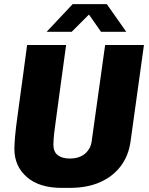

<svg xmlns="http://www.w3.org/2000/svg" viewBox="-20 -905 725 935"><path d="M281 10Q171 10 110.5 -43Q50 -96 50 -180Q50 -192 51 -207Q52 -222 53.5 -242Q55 -262 58.5 -289Q62 -316 67 -353Q72 -390 78.5 -438Q85 -486 93.5 -547.5Q102 -609 112 -686H302Q287 -577 276.5 -500Q266 -423 259 -370.5Q252 -318 247.5 -285Q243 -252 241.5 -232.5Q240 -213 240 -201Q240 -166 261 -149.5Q282 -133 320 -133Q367 -133 395 -157.5Q423 -182 427 -221L492 -686H681L616 -218Q607 -149 569.5 -98Q532 -47 469 -18.5Q406 10 318 10ZM207 -750 334 -885H500L595 -750H472L400 -853H432L329 -750Z"/></svg>

Font: Chivo Medium ExtraBold
Style: Italic
Weight: 800
Italic angle: -8.05°
Version: Version 2.002